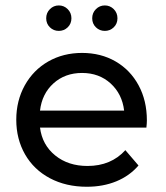

<svg xmlns="http://www.w3.org/2000/svg" viewBox="-20 -689 617 714"><path d="M524.4 -214.4C525.6 -225.4 526.2 -234.3 526.2 -241C526.2 -290.1 516 -333.7 495.4 -371.7C474.9 -409.7 446.4 -439.3 409.9 -460.5C373.4 -481.6 331.8 -492.2 285.2 -492.2C238.6 -492.2 196.7 -481.6 159.6 -460.5C122.5 -439.3 93.4 -409.7 72.2 -371.7C51.1 -333.7 40.5 -291 40.5 -243.8C40.5 -196 51.4 -153 73.1 -115C94.9 -77 125.7 -47.4 165.6 -26.2C205.5 -5.1 251.2 5.5 302.7 5.5C343.2 5.5 379.8 -1.2 412.6 -14.7C445.4 -28.2 472.9 -47.8 495 -73.6L446.2 -130.6C410.6 -91.4 363.7 -71.8 305.4 -71.8C257.6 -71.8 217.6 -84.8 185.4 -110.9C153.2 -136.9 134.3 -171.4 128.8 -214.4ZM178.9 -379C207.5 -404.8 242.9 -417.7 285.2 -417.7C327.5 -417.7 362.9 -404.6 391.5 -378.6C420 -352.5 436.7 -318.9 441.6 -277.8H128.8C133.7 -319.5 150.4 -353.3 178.9 -379ZM165.6 -587.4C174.8 -578.5 185.8 -574.1 198.7 -574.1C211.6 -574.1 222.6 -578.5 231.8 -587.4C241 -596.3 245.6 -607.5 245.6 -621C245.6 -634.5 241 -645.8 231.8 -655C222.6 -664.2 211.6 -668.8 198.7 -668.8C185.8 -668.8 174.8 -664.2 165.6 -655C156.4 -645.8 151.8 -634.5 151.8 -621C151.8 -607.5 156.4 -596.3 165.6 -587.4ZM336.7 -587.4C345.9 -578.5 357 -574.1 369.8 -574.1C382.7 -574.1 393.8 -578.5 403 -587.4C412.2 -596.3 416.8 -607.5 416.8 -621C416.8 -634.5 412.2 -645.8 403 -655C393.8 -664.2 382.7 -668.8 369.8 -668.8C357 -668.8 345.9 -664.2 336.7 -655C327.5 -645.8 322.9 -634.5 322.9 -621C322.9 -607.5 327.5 -596.3 336.7 -587.4Z"/></svg>

Font: Montserrat Ace
Style: Regular
Weight: 500
Designer: Julieta Ulanovsky
Foundry: Julieta Ulanovsky
Version: Version 1